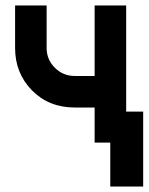

<svg xmlns="http://www.w3.org/2000/svg" viewBox="-20 -520 542 700"><path d="M35 -500V-345Q35 -254 96 -191Q158 -128 253 -128H325V0H440V-500H325V-243H253Q210 -243 180 -273Q150 -303 150 -345V-500ZM382 160H502V-113H382Z"/></svg>

Font: Unageo
Style: SemiBold
Weight: 600
Designer: Richard Sepsi
Foundry: Richard Sepsi
Version: Version 2.000